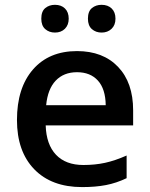

<svg xmlns="http://www.w3.org/2000/svg" viewBox="-20 -760 616 790"><path d="M317.9 9.8Q191.9 9.8 120.8 -63.7Q49.8 -137.2 49.8 -266.1Q49.8 -398.4 115.7 -474.1Q181.6 -549.8 296.9 -549.8Q403.8 -549.8 465.8 -484.9Q527.8 -419.9 527.8 -306.2V-244.1H168Q170.4 -165.5 210.4 -123.3Q250.5 -81.1 323.2 -81.1Q371.1 -81.1 412.4 -90.1Q453.6 -99.1 501 -120.1V-26.9Q459 -6.8 416 1.5Q373 9.8 317.9 9.8ZM296.9 -462.9Q242.2 -462.9 209.2 -428.2Q176.3 -393.6 169.9 -327.1H415Q414.1 -394 382.8 -428.5Q351.6 -462.9 296.9 -462.9ZM149.9 -683.1Q149.9 -713.4 166.3 -726.8Q182.6 -740.2 206.1 -740.2Q231.9 -740.2 247.3 -725.1Q262.7 -710 262.7 -683.1Q262.7 -657.2 247.1 -641.6Q231.4 -626 206.1 -626Q182.6 -626 166.3 -640.1Q149.9 -654.3 149.9 -683.1ZM341.8 -683.1Q341.8 -713.4 358.2 -726.8Q374.5 -740.2 397.9 -740.2Q423.8 -740.2 439.5 -725.1Q455.1 -710 455.1 -683.1Q455.1 -656.7 439 -641.4Q422.9 -626 397.9 -626Q374.5 -626 358.2 -640.1Q341.8 -654.3 341.8 -683.1Z"/></svg>

Font: CAA NEO Sans SemiBold
Style: Regular
Weight: 600
Version: Version 1.10